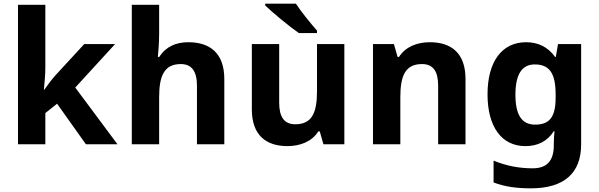

<svg xmlns="http://www.w3.org/2000/svg" viewBox="-20 -786 3264 1046"><path d="M227 -420V-760H78V0H227V-170L291 -221L448 0H620L390 -309L607 -546H439L286 -380C262 -354 241 -325 221 -297H219C223 -338 227 -379 227 -420Z M847 -605V-760H698V0H847V-257C847 -373 875 -437 965 -437C1025 -437 1053 -397 1053 -319V0H1202V-356C1202 -496 1124 -556 1006 -556C939 -556 883 -532 848 -476H840C842 -496 847 -551 847 -605Z M1592 -766H1425V-756C1463 -719 1557 -641 1608 -606H1707V-619C1675 -656 1621 -721 1592 -766ZM1856 -546H1707V-289C1707 -173 1680 -109 1589 -109C1528 -109 1501 -149 1501 -227V-546H1352V-190C1352 -50 1429 10 1546 10C1614 10 1679 -14 1714 -70H1722L1742 0H1856Z M2322 -556C2254 -556 2189 -532 2154 -476H2146L2126 -546H2012V0H2161V-257C2161 -373 2188 -437 2279 -437C2340 -437 2367 -397 2367 -319V0H2516V-356C2516 -496 2439 -556 2322 -556Z M2846 -556C2715 -556 2636 -451 2636 -272C2636 -95 2713 10 2842 10C2907 10 2960 -14 2997 -71H3001C2999 -52 2997 -26 2997 -4V7C2997 90 2959 131 2882 131C2807 131 2736 117 2669 89V208C2732 232 2796 240 2873 240C3053 240 3146 157 3146 1V-546H3020L3008 -476H3004C2966 -529 2913 -556 2846 -556ZM2893 -435C2973 -435 3007 -388 3007 -271V-253C3007 -145 2971 -107 2895 -107C2822 -107 2788 -161 2788 -270C2788 -380 2823 -435 2893 -435Z"/></svg>

Font: Noto Sans Bassa Vah
Style: Bold
Weight: 700
Designer: Monotype Design Team
Foundry: Monotype Imaging Inc.
Version: Version 2.002